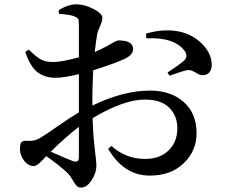

<svg xmlns="http://www.w3.org/2000/svg" viewBox="-20 -803 1040 878"><path d="M340.8 -85.9V-222.7Q289.1 -184.6 211.9 -109.4Q295.9 -72.3 313.5 -66.4Q329.1 -61.5 335 -66.4Q340.8 -71.3 340.8 -85.9ZM133.8 -43.9Q108.4 -43.9 89.8 -68.8Q71.3 -93.8 71.3 -120.1Q71.3 -144.5 77.6 -152.3Q84 -160.2 103.5 -159.2Q134.8 -155.3 163.1 -171.9Q177.7 -179.7 240.7 -223.6Q303.7 -267.6 340.8 -289.1V-463.9Q272.5 -447.3 234.4 -447.3Q186.5 -447.3 152.8 -471.7Q119.1 -496.1 95.7 -565.4L111.3 -576.2Q148.4 -540 170.4 -529.3Q192.4 -518.6 227.5 -519.5Q264.6 -520.5 340.8 -541V-692.4Q340.8 -711.9 336.4 -717.8Q332 -723.6 319.3 -728.5Q295.9 -737.3 250 -739.3L248 -755.9Q290 -783.2 331.1 -783.2Q366.2 -783.2 407.2 -762.2Q448.2 -741.2 448.2 -721.7Q448.2 -707 438 -684.6Q427.7 -662.1 424.8 -648.4Q419.9 -623 413.1 -565.4Q440.4 -576.2 464.8 -589.8Q489.3 -603.5 502.4 -610.8Q515.6 -618.2 522.5 -618.2Q586.9 -618.2 588.9 -580.1Q588.9 -552.7 552.7 -535.2Q507.8 -513.7 406.2 -481.4Q402.3 -397.5 402.3 -356.4V-320.3Q543.9 -388.7 666 -388.7Q761.7 -388.7 820.3 -336.4Q878.9 -284.2 878.9 -194.3Q878.9 -113.3 820.3 -56.6Q761.7 0 665 0Q546.9 0 474.6 -122.1L489.3 -135.7Q555.7 -76.2 643.6 -76.2Q710.9 -76.2 751 -115.2Q791 -154.3 791 -215.8Q791 -273.4 753.9 -310.5Q716.8 -347.7 641.6 -347.7Q545.9 -347.7 403.3 -262.7Q406.2 -180.7 413.6 -120.1Q420.9 -59.6 420.9 -48.8Q420.9 -11.7 398.9 21.5Q377 54.7 350.6 54.7Q336.9 54.7 329.1 45.4Q321.3 36.1 311 18.1Q300.8 0 289.1 -11.7Q252 -46.9 191.4 -88.9Q187.5 -85 182.1 -79.1Q176.8 -73.2 174.3 -70.8Q171.9 -68.4 167.5 -64Q163.1 -59.6 160.6 -57.6Q158.2 -55.7 154.8 -52.7Q151.4 -49.8 149.4 -48.8Q147.5 -47.9 144.5 -46.4Q141.6 -44.9 139.2 -44.4Q136.7 -43.9 133.8 -43.9ZM649.4 -627.9 647.5 -649.4Q723.6 -670.9 786.1 -661.1Q852.5 -651.4 899.4 -606.9Q946.3 -562.5 948.2 -509.8Q949.2 -488.3 939 -474.1Q928.7 -460 907.2 -459Q895.5 -458 874.5 -471.2Q853.5 -484.4 837.9 -482.4Q824.2 -481.4 754.9 -457L746.1 -471.7Q807.6 -511.7 823.2 -527.3Q839.8 -544.9 827.1 -566.4Q781.2 -633.8 649.4 -627.9Z"/></svg>

Font: GenYoMin TW TTF SemiBold
Style: Regular
Weight: 600
Version: Version 1.300